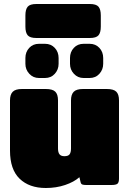

<svg xmlns="http://www.w3.org/2000/svg" viewBox="-20 -925 650 960"><path d="M107 -792V-848Q107 -878 118.5 -891.5Q130 -905 162 -905H429Q461 -905 472.5 -891.5Q484 -878 484 -848V-792Q484 -762 472.5 -748.5Q461 -735 429 -735H162Q130 -735 118.5 -748.5Q107 -762 107 -792ZM107 -606V-635Q107 -665 126 -685.5Q145 -706 175 -706H205Q235 -706 254 -685.5Q273 -665 273 -635V-606Q273 -577 254 -556Q235 -535 205 -535H175Q146 -535 126.5 -556Q107 -577 107 -606ZM330 -606V-635Q330 -665 349 -685.5Q368 -706 398 -706H428Q458 -706 477 -685.5Q496 -665 496 -635V-606Q496 -577 477 -556Q458 -535 428 -535H398Q369 -535 349.5 -556Q330 -577 330 -606ZM30 -172V-423Q30 -452 43.5 -466Q57 -480 90 -480H209Q243 -480 256.5 -466.5Q270 -453 270 -423V-183Q270 -163 277.5 -153.5Q285 -144 302 -144Q321 -144 328 -153.5Q335 -163 335 -183V-423Q335 -452 348.5 -466Q362 -480 395 -480H514Q548 -480 561.5 -466.5Q575 -453 575 -423V-33Q575 -13 567.5 -6.5Q560 0 537 0H411Q398 0 391.5 -2.5Q385 -5 383 -14L377 -39Q350 -15 305.5 0Q261 15 209 15Q126 15 78 -31.5Q30 -78 30 -172Z"/></svg>

Font: Mitr
Style: Bold
Weight: 700
Designer: Thanarat Vachiruckul
Foundry: Cadson Demak
Version: Version 1.002